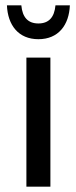

<svg xmlns="http://www.w3.org/2000/svg" viewBox="-20 -700 286 720"><path d="M169 0V-484H79V0ZM242 -680H188C184 -635 163 -612 124 -612C85 -612 64 -635 60 -680H6C9 -606 49 -553 124 -553C199 -553 239 -606 242 -680Z"/></svg>

Font: Gamestation Text
Style: Bold
Weight: 400
Designer: Jonas Hecksher
Foundry: Jonas Hecksher, Playtypeª, e-types AS
Version: Version 1.003